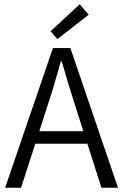

<svg xmlns="http://www.w3.org/2000/svg" viewBox="-20 -883 579 903"><path d="M391 -207H146L79 0H4L229 -657H311L535 0H457ZM372 -266 338 -372Q298 -497 270 -595H266Q233 -474 199 -372L165 -266ZM218 -736 355 -863 397 -814 250 -699Z"/></svg>

Font: Assistant-zap
Style: zap
Weight: 400
Designer: Hebrew By Ben Nathan, Latin by Paul Hunt
Version: Version 2.001